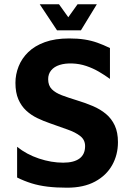

<svg xmlns="http://www.w3.org/2000/svg" viewBox="-20 -860 614 893"><path d="M292 13Q241.4 13 201 8.1Q160.6 3.2 126.6 -7.4Q92.6 -18 59.6 -34.4V-177.2Q103.6 -141.8 161.2 -122.6Q218.8 -103.4 274 -103.4Q323.6 -103.4 349.7 -122.7Q375.8 -142 375.8 -180.6Q375.8 -209.4 353.4 -227.1Q331 -244.8 293.5 -257.8Q256 -270.8 211.8 -286.8Q182 -297 153.3 -310.8Q124.6 -324.6 101.8 -345.7Q79 -366.8 65.4 -398.1Q51.8 -429.4 51.8 -474.8Q51.8 -513.8 66.5 -551Q81.2 -588.2 111.3 -617.5Q141.4 -646.8 188.7 -664Q236 -681.2 301.4 -681.2Q341.6 -681.2 373 -676.3Q404.4 -671.4 432.4 -661.5Q460.4 -651.6 491.4 -636.6V-493Q467.2 -510.6 439.8 -526.6Q412.4 -542.6 381.2 -553.1Q350 -563.6 316.2 -564.8Q282.8 -566 257.5 -558Q232.2 -550 218.1 -533Q204 -516 204 -491.8Q204 -462.2 221 -445.1Q238 -428 268.2 -416.7Q298.4 -405.4 337.6 -393.4Q377.4 -381.4 412.1 -366.6Q446.8 -351.8 472.9 -330Q499 -308.2 513.8 -276.3Q528.6 -244.4 528.6 -198.8Q528.6 -140 501.7 -92Q474.8 -44 422.1 -15.5Q369.4 13 292 13ZM245.2 -719 164.8 -840.2H254.4L297.6 -779.8L340.8 -840.2H430.4L356.4 -719Z"/></svg>

Font: Maven Pro VF Beta
Style: Regular
Weight: 400
Designer: Joe Prince
Foundry: Joe Prince
Version: Version 2.002